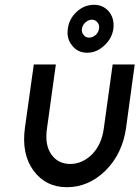

<svg xmlns="http://www.w3.org/2000/svg" viewBox="-20 -769 582 801"><path d="M372 -749Q332 -749 300 -720Q268 -690 263 -649Q257 -607 281 -579Q304 -549 344 -549Q383 -549 415 -579Q447 -608 453 -649Q458 -691 435 -720Q411 -749 372 -749ZM363 -687Q378 -687 387 -675Q396 -664 393 -649Q391 -634 379 -623Q366 -612 352 -612Q337 -612 329 -623Q319 -635 322 -649Q324 -665 336 -675Q349 -687 363 -687ZM121 -500 84 -236Q69 -126 120 -57Q171 12 259 12Q349 12 420 -57Q491 -128 506 -236L542 -500H450L413 -233Q404 -166 364 -125Q323 -85 273 -85Q222 -85 194 -125Q166 -165 176 -233L213 -500Z"/></svg>

Font: Unageo
Style: Medium-Italic
Weight: 500
Designer: Richard Sepsi
Foundry: Richard Sepsi
Version: Version 2.000